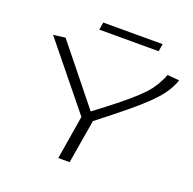

<svg xmlns="http://www.w3.org/2000/svg" viewBox="-148 -1025 1183 1176"><g transform="rotate(20 443.0 -437.0)"><path d="M353 0 400 -285 65 -698 143 -708 442 -336Q534 -405 594.5 -454Q655 -503 693 -539Q731 -575 753 -605Q775 -635 790 -666Q796 -676 800 -686Q804 -696 808 -707L886 -700Q880 -681 870 -662Q855 -630 829.5 -596.5Q804 -563 761 -521.5Q718 -480 648.5 -423Q579 -366 475 -285L427 0ZM320 -825 328 -874H715L707 -825Z"/></g></svg>

Font: Georama ExtraExtended Light
Style: Italic
Weight: 300
Width: 8
Italic angle: -9°
Designer: Jean-Baptiste Levee
Foundry: Production Type
Version: Version 1.000